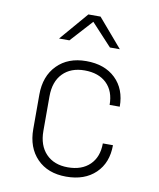

<svg xmlns="http://www.w3.org/2000/svg" viewBox="-88 -854 775 933"><g transform="rotate(10 300.0 -387.5)"><path d="M302 10Q211 10 158 -44.5Q105 -99 105 -190V-360Q105 -451 158.5 -505.5Q212 -560 302 -560Q393 -560 446.5 -508.5Q500 -457 500 -370H450Q450 -438 410.5 -476Q371 -514 302 -514Q234 -514 194.5 -473.5Q155 -433 155 -360V-190Q155 -118 194.5 -77Q234 -36 302 -36Q371 -36 410.5 -74.5Q450 -113 450 -180H500Q500 -93 446.5 -41.5Q393 10 302 10ZM152 -645 272 -785H332L452 -645H403L302 -754L203 -645Z"/></g></svg>

Font: Tiny Thin
Style: Regular
Weight: 100
Monospace: yes
Designer: Philipp Nurullin, Konstantin Bulenkov
Foundry: JetBrains
Version: Version 2.251; ttfautohint (v1.8.4.7-5d5b)